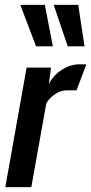

<svg xmlns="http://www.w3.org/2000/svg" viewBox="-20 -774 377 794"><path d="M2 0 90 -494.5H191L182 -426Q201 -463.5 236.2 -485.8Q271.5 -508 308 -508H337L296.5 -400.5H256Q231 -400.5 207.5 -384.5Q184 -368.5 171.5 -347L109.5 0ZM329.5 -582.5H260L202 -754H303.5ZM198.5 -582.5H129L64 -754H165.5Z"/></svg>

Font: Cabin Condensed SemiBold
Style: Italic
Weight: 600
Width: 3
Italic angle: -10°
Designer: Pablo Impallari
Foundry: Pablo Impallari. http://www.impallari.com Igino Marini. http://www.ikern.com
Version: Version 3.001; ttfautohint (v1.8.3)